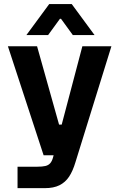

<svg xmlns="http://www.w3.org/2000/svg" viewBox="-20 -764 602 971"><path d="M68.7 79.1H168.7Q194.2 79.1 209.4 75.5Q224.5 72 233.8 61.7Q243.1 51.4 248.5 31.3L396.5 -529.9H543.4L361.6 56.2Q348.2 101.2 329.3 129.6Q310.4 158 280.8 172.8Q251.1 187.5 207 187.5H68.7ZM243 -133.8H332.4V-72.7H243ZM20 -529.9H167.5L316.3 0L294 21.1H200.5ZM229 -743.6H285.8V-668.9H283.1L223.4 -586.8H113.6ZM348.2 -586.8 288.6 -668.9H285.8V-743.6H342.7L458.1 -586.8Z"/></svg>

Font: Wand UI Pro
Style: Regular
Weight: 400
Designer: Andreas Faust
Version: Version 1.003;FEAKit 1.0